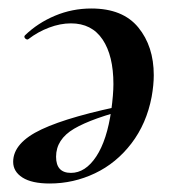

<svg xmlns="http://www.w3.org/2000/svg" viewBox="-20 -419 404 452"><path d="M11 -38Q11 -83 78 -114.5Q145 -146 287 -174L289 -164Q197 -141 154.5 -116Q112 -91 112 -50Q112 -12 147 -12Q181 -12 206.5 -50.5Q232 -89 242 -160Q247 -197 247 -221Q247 -288 221.5 -326Q196 -364 147 -364Q122 -364 95.5 -354Q69 -344 47 -327L45 -326Q41 -326 38.5 -329.5Q36 -333 39 -336Q69 -365 109.5 -382Q150 -399 195 -399Q269 -399 305.5 -354.5Q342 -310 342 -242Q342 -219 337 -191Q325 -128 289.5 -81.5Q254 -35 203.5 -11Q153 13 97 13Q55 13 33 -1Q11 -15 11 -38Z"/></svg>

Font: Cormorant Infant
Style: Bold Italic
Weight: 700
Italic angle: -10°
Designer: Christian Thalmann (Catharsis Fonts)
Foundry: Catharsis Fonts
Version: Version 4.000